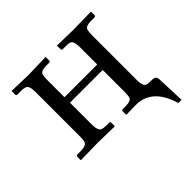

<svg xmlns="http://www.w3.org/2000/svg" viewBox="-144 -576 849 849"><g transform="rotate(-45 280.5 -151.5)"><path d="M458 -74.2Q458 -37.1 472.2 -30.3Q480.5 -26.9 494.1 -26.9H509.8Q529.8 -25.4 530.8 -6.8L536.1 127.9H516.1Q480 5.4 383.8 1L317.9 2L315.9 0V-21Q317.4 -25.9 320.8 -26.9H341.8Q374.5 -26.9 379.9 -43Q382.8 -52.7 382.8 -74.2V-211.9H178.2V-75.2Q178.2 -38.1 193.4 -30.8Q202.1 -27.3 219.2 -26.9H238.8Q244.6 -26.9 245.1 -21V0L244.1 2L136.2 0L33.2 2L32.2 0V-22Q33.7 -25.9 37.1 -26.9H63Q95.2 -27.8 101.1 -44.4Q104 -54.7 104 -75.2V-355Q104 -392.1 88.4 -398.4Q79.1 -401.9 63 -401.9H37.1Q32.7 -403.8 32.2 -407.2V-429.2L33.2 -431.2L136.2 -428.2L244.1 -431.2L245.1 -429.2V-408.2Q245.1 -402.3 238.8 -401.9H219.2Q188 -401.9 181.6 -387.2Q178.2 -376.5 178.2 -355V-246.1H382.8V-354Q382.8 -391.6 368.7 -398.4Q359.4 -402.3 341.8 -401.9H320.8Q316.4 -403.8 315.9 -407.2V-429.2L316.9 -431.2L415 -429.2L527.8 -431.2L528.8 -429.2V-407.2Q526.9 -402.8 522.9 -401.9H498Q467.8 -401.9 461.9 -387.2Q458.5 -376.5 458 -354Z"/></g></svg>

Font: Linux Biolinum Capitals O
Style: Small Caps
Weight: 400
Designer: Philipp H. Poll
Foundry: Philipp H. Poll
Version: Version 1.0.4